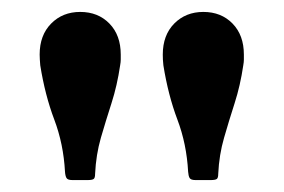

<svg xmlns="http://www.w3.org/2000/svg" viewBox="-20 -781 476 322"><path d="M181.5 -671.5Q176.5 -637.5 167 -608Q157.5 -578.5 149.2 -550Q141 -521.5 139.5 -489.5Q139.5 -482.5 137 -480.8Q134.5 -479 126.5 -479H101.5Q93.5 -479 91.5 -482.5Q89.5 -486 89 -493Q86.5 -539.5 71 -580.5Q55.5 -621.5 47.5 -671.5Q47 -677 46.8 -681Q46.5 -685 46.5 -689.5Q46.5 -722 65.8 -741.5Q85 -761 114.5 -761Q144.5 -761 163.5 -741.5Q182.5 -722 182.5 -689.5Q182.5 -685 182.5 -681Q182.5 -677 181.5 -671.5ZM388 -671.5Q383 -637.5 373.5 -608Q364 -578.5 355.8 -550Q347.5 -521.5 346 -489.5Q346 -482.5 343.5 -480.8Q341 -479 333 -479H308Q300 -479 298 -482.5Q296 -486 295.5 -493Q293 -539.5 277.5 -580.5Q262 -621.5 254 -671.5Q253.5 -677 253.2 -681Q253 -685 253 -689.5Q253 -722 272.2 -741.5Q291.5 -761 321 -761Q351 -761 370 -741.5Q389 -722 389 -689.5Q389 -685 389 -681Q389 -677 388 -671.5Z"/></svg>

Font: Besley SemiBold
Style: Regular
Weight: 600
Designer: Owen Earl
Foundry: indestructible type*
Version: Version 2.001; ttfautohint (v1.8.3)